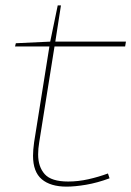

<svg xmlns="http://www.w3.org/2000/svg" viewBox="-20 -685 489 715"><path d="M382 -39 388 -21Q342 -4 300.5 3Q259 10 228 10Q168 10 135.5 -17.5Q103 -45 103 -105Q103 -114 104 -128Q105 -142 107 -155L164 -512H36L39 -524L167 -530L195 -665H207L186 -530H449L446 -512H183L126 -155Q122 -131 122 -110Q122 -64 146.5 -36.5Q171 -9 234 -9Q271 -9 309 -17.5Q347 -26 382 -39Z"/></svg>

Font: Georama Extended Thin
Style: Italic
Weight: 100
Width: 7
Italic angle: -9°
Designer: Jean-Baptiste Levee
Foundry: Production Type
Version: Version 1.000